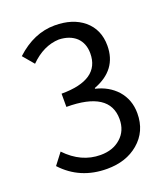

<svg xmlns="http://www.w3.org/2000/svg" viewBox="-139 -845 833 955"><g transform="rotate(-20 277.5 -367.0)"><path d="M29 -87 75 -147Q155 -63 257 -63Q323 -63 364 -100Q406 -137 406 -199Q406 -346 178 -346V-416Q381 -416 381 -556Q381 -609 348 -641Q314 -672 257 -674Q175 -671 105 -601L56 -659Q151 -747 261 -747Q356 -747 414 -699Q474 -649 474 -563Q474 -435 343 -386V-382Q411 -366 454 -319Q499 -268 499 -196Q499 -100 430 -42Q365 13 264 13Q121 13 29 -87Z"/></g></svg>

Font: Source Han Sans K Regular
Style: Regular
Weight: 400
Designer: Ryoko NISHIZUKA  (kana & ideographs); Paul D. Hunt (Latin, Greek & Cyrillic); Wenlong ZHANG  (bopomofo); Sandoll Communi
Foundry: Adobe Systems Incorporated
Version: Version 1.00 July 18, 2014, initial release